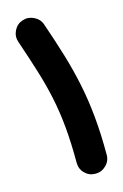

<svg xmlns="http://www.w3.org/2000/svg" viewBox="-110 -687 513 802"><g transform="rotate(-15 146.5 -286.5)"><path d="M71.8 -633.3Q96.7 -641.6 121.3 -629.6Q146 -617.7 154.3 -592.8Q181.2 -515.1 201.9 -446.5Q222.7 -377.9 236.8 -309.8Q251 -241.7 258.3 -166.5Q265.6 -91.3 265.6 0Q265.6 26.9 246.3 45.7Q227.1 64.5 200.2 64.5Q173.3 64.5 154.5 45.7Q135.7 26.9 135.7 0Q135.7 -85.9 129.4 -154.5Q123 -223.1 110.1 -284.4Q97.2 -345.7 77.4 -409.7Q57.6 -473.6 31.2 -550.8Q22.5 -576.2 34.4 -600.6Q46.4 -625 71.8 -633.3Z"/></g></svg>

Font: Mikhak-FD Bold
Style: Regular
Weight: 700
Designer: Amin Abedi
Version: Version 3.3